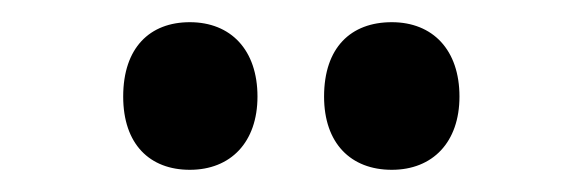

<svg xmlns="http://www.w3.org/2000/svg" viewBox="-20 -768 525 173"><path d="M91 -681C91 -638 115 -615 151 -615C188 -615 212 -640 212 -681C212 -723 188 -748 151 -748C115 -748 91 -725 91 -681ZM272 -681C272 -639 296 -615 333 -615C370 -615 394 -640 394 -681C394 -723 370 -748 333 -748C296 -748 272 -725 272 -681Z"/></svg>

Font: Noto Sans Armenian ExtraCondensed
Style: Regular
Weight: 400
Width: 2
Designer: Monotype Design Team
Foundry: Monotype Imaging Inc.
Version: Version 2.008